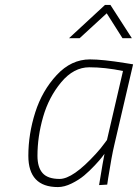

<svg xmlns="http://www.w3.org/2000/svg" viewBox="-20 -750 560 779"><path d="M260 -595 406 -730H428L515 -595H477L413 -696L303 -595ZM215 9Q95 9 95 -118Q95 -206 123 -294Q151 -382 210 -445.5Q269 -509 345 -509Q396 -509 489 -494L520 -489L444 -163Q433 -117 419 -28L415 -1L382 1Q399 -103 404 -126Q400 -121 393 -111.5Q386 -102 364.5 -79Q343 -56 321.5 -38Q300 -20 270.5 -5.5Q241 9 215 9ZM479 -462Q406 -477 342.5 -477Q279 -477 228.5 -416.5Q178 -356 155 -276Q132 -196 132 -118Q132 -71 153 -47.5Q174 -24 222 -24Q276 -24 369 -126Q390 -149 402 -166L414 -182Z"/></svg>

Font: Titillium Web ExtraLight
Style: Italic
Weight: 275
Italic angle: -13°
Version: Version 1.002;PS 57.000;hotconv 1.0.70;makeotf.lib2.5.55311